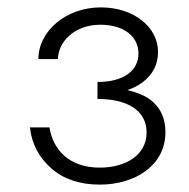

<svg xmlns="http://www.w3.org/2000/svg" viewBox="-20 -490 513 520"><path d="M250 10C345 10 428 -41 428 -132C428 -173 412 -204 380 -225C365 -234 346 -241 325 -246C340 -251 354 -258 366 -267C394 -288 408 -316 408 -349C408 -418 341 -470 253 -470C159 -470 84 -406 84 -330H137C137 -374 179 -423 252 -423C313 -423 355 -393 355 -345C355 -300 317 -268 244 -268V-222C322 -222 377 -193 377 -131C377 -69 319 -36 250 -36C166 -36 123 -86 114 -145H61C66 -100 86 -63 119 -34C152 -5 196 10 250 10Z"/></svg>

Font: Jost Light
Style: Regular
Weight: 300
Version: Version 3.710